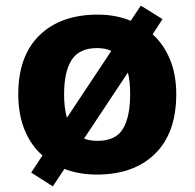

<svg xmlns="http://www.w3.org/2000/svg" viewBox="-20 -611 692 683"><path d="M607 -276Q607 -138 531.5 -64Q456 10 325 10Q262 10 209 -10L168 52L91 3L131 -58Q90 -94 67.5 -149Q45 -204 45 -276Q45 -412 120.5 -485.5Q196 -559 328 -559Q360 -559 389.5 -553.5Q419 -548 445 -537L481 -591L558 -543L523 -489Q562 -454 584.5 -400Q607 -346 607 -276ZM208 -276Q208 -251 210.5 -230.5Q213 -210 218 -192L376 -430Q354 -440 326 -440Q262 -440 235 -398Q208 -356 208 -276ZM443 -276Q443 -298 441 -317.5Q439 -337 435 -353L279 -118Q299 -110 327 -110Q392 -110 417.5 -153Q443 -196 443 -276Z"/></svg>

Font: Noto Sans Khmer UI ExtraBold
Style: Regular
Weight: 800
Designer: Danh Hong and the Monotype Design Team
Foundry: Monotype Imaging Inc.
Version: Version 2.002; ttfautohint (v1.8.4.7-5d5b)